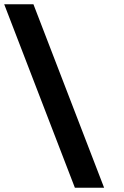

<svg xmlns="http://www.w3.org/2000/svg" viewBox="-276 -880 583 900"><path d="M75 0H212L-119.3 -860H-256.3Z"/></svg>

Font: Hussar
Style: BdOpOblFour
Weight: 700
Foundry: Cannot Into Space Fonts
Version: Version 2.00